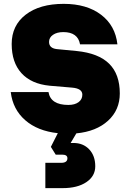

<svg xmlns="http://www.w3.org/2000/svg" viewBox="-20 -679 670 986"><path d="M350.1 -229 234.9 -238.8Q140.6 -248 90.3 -303.2Q40 -358.4 40 -453.1Q40 -548.3 112.1 -603.8Q184.1 -659.2 307.1 -659.2Q425.3 -659.2 498.8 -603.5Q572.3 -547.9 583 -451.2H391.1Q379.9 -514.2 305.2 -514.2Q272.5 -514.2 252.2 -500.2Q231.9 -486.3 231.9 -463.9Q231.9 -431.2 272 -426.8L374 -417Q485.8 -405.8 540.5 -351.8Q595.2 -297.9 595.2 -199.2Q595.2 -114.3 534.9 -59.1Q474.6 -3.9 372.1 5.9L342.8 55.2H356.9Q407.2 55.2 438.2 88.1Q469.2 121.1 469.2 174.8Q469.2 225.6 423.6 256.3Q377.9 287.1 301.8 287.1H212.9V157.2H293.9Q326.2 157.2 326.2 133.8Q326.2 115.2 299.8 115.2H266.1L241.2 75.2L276.9 4.9Q172.9 -6.3 109.4 -61.8Q45.9 -117.2 35.2 -206.1H229Q240.2 -140.1 331.1 -140.1Q363.8 -140.1 383.3 -154.3Q402.8 -168.5 402.8 -192.9Q402.8 -224.6 350.1 -229Z"/></svg>

Font: Overused Grotesk Black
Style: Regular
Weight: 900
Version: Version 0.002